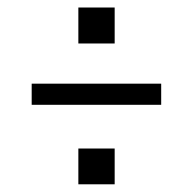

<svg xmlns="http://www.w3.org/2000/svg" viewBox="-20 -555 512 506"><path d="M186.5 -440.4H282.2V-535.2H186.5ZM63.5 -278.8H404.8V-334.5H63.5ZM186.5 -69.3H282.2V-163.6H186.5Z"/></svg>

Font: HK Grotesk
Style: Regular
Weight: 400
Designer: Alfredo Marco Pradil and Stefan Peev
Foundry: Hanken Design Co.
Version: Version 1.045;PS 001.045;hotconv 1.0.88;makeotf.lib2.5.64775